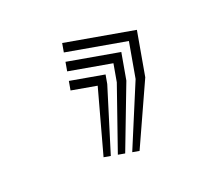

<svg xmlns="http://www.w3.org/2000/svg" viewBox="-32 -82 215 188"><g transform="rotate(-10 75.5 11.5)"><path d="M87.5 70 103.2 0V-37.8H38.5V-47.2H112.8V0L94.8 70ZM59 70 65.5 0H38.5V-9.5H75V0L66.2 70ZM73.2 70 84.5 0V-19H38.5V-28.5H94V0L80.5 70Z"/></g></svg>

Font: Big Shoulders Inline Text ExtraLight
Style: Regular
Weight: 250
Version: Version 2.002